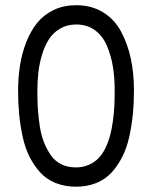

<svg xmlns="http://www.w3.org/2000/svg" viewBox="-20 -700 578 730"><path d="M268.1 -63.5Q294.9 -63.5 316.9 -73Q338.9 -82.5 354.2 -98.1Q369.6 -113.8 380.9 -137.2Q392.1 -160.6 398.7 -185.3Q405.3 -210 409.4 -240.7Q413.6 -271.5 414.8 -298.6Q416 -325.7 416 -356.9Q416 -405.3 409.2 -446.8Q402.3 -488.3 386.5 -525.9Q370.6 -563.5 340.8 -585.2Q311 -606.9 269.5 -606.9Q235.8 -606.9 209.5 -591.8Q183.1 -576.7 167 -552.2Q150.9 -527.8 140.4 -493.9Q129.9 -460 126 -425.5Q122.1 -391.1 122.1 -353Q122.1 -316.4 124 -285.6Q126 -254.9 131.3 -220.2Q136.7 -185.5 147.2 -158.9Q157.7 -132.3 173.3 -109.9Q189 -87.4 213.1 -75.4Q237.3 -63.5 268.1 -63.5ZM269.5 -680.2Q328.1 -680.2 371.8 -653.3Q415.5 -626.5 440.4 -579.8Q465.3 -533.2 477.3 -477.5Q489.3 -421.9 489.3 -356.9Q489.3 -308.6 485.1 -266.1Q481 -223.6 471.7 -181.2Q462.4 -138.7 445.6 -105Q428.7 -71.3 405 -44.9Q381.3 -18.6 346.7 -4.4Q312 9.8 269 9.8Q226.1 9.8 191.4 -4.2Q156.7 -18.1 133.1 -44.2Q109.4 -70.3 92.5 -103.5Q75.7 -136.7 66.4 -179.2Q57.1 -221.7 53 -263.9Q48.8 -306.2 48.8 -354.5Q48.8 -405.8 56.2 -451.9Q63.5 -498 80.1 -540.3Q96.7 -582.5 121.6 -613.3Q146.5 -644 184.3 -662.1Q222.2 -680.2 269.5 -680.2Z"/></svg>

Font: Eligible
Style: Regular
Weight: 500
Version: Version 1.1